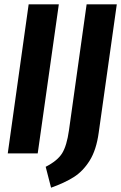

<svg xmlns="http://www.w3.org/2000/svg" viewBox="-20 -712 562 891"><path d="M155 0H16L113 -692H253ZM438 -96Q427 -16 396 33.5Q365 83 322 110Q279 137 217 159L192 62Q247 34 268.5 -1Q290 -36 300 -107L382 -692H522Z"/></svg>

Font: Fira Sans Compressed SemiBold
Style: Italic
Weight: 600
Width: 1
Italic angle: -8°
Designer: bBox Type GmbH & Carrois Corporate GbR & Edenspiekermann AG
Foundry: bBox Type GmbH & Carrois Corporate GbR & Edenspiekermann AG
Version: Version 4.301